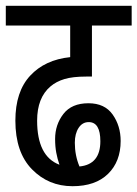

<svg xmlns="http://www.w3.org/2000/svg" viewBox="-20 -642 474 662"><path d="M230 0Q309 0 352.5 -42.5Q396 -85 396 -156Q396 -208 368.5 -247Q341 -286 285 -286Q227 -286 198.5 -249Q170 -212 170 -163Q170 -137 174 -115.5Q178 -94 185 -74Q108 -103 108 -226Q108 -305 154 -344Q174 -361 202.5 -369.5Q231 -378 277 -378H297V-554H434V-622H0V-554H222V-445Q135 -436 84 -381Q33 -326 33 -226Q33 -117 90 -58.5Q147 0 230 0ZM238 -150Q238 -181 251 -201Q264 -221 286 -221Q326 -221 326 -155Q326 -75 254 -68Q238 -106 238 -150Z"/></svg>

Font: Noto Sans Devanagari Extra Condensed
Style: Regular
Weight: 400
Width: 2
Designer: Monotype Design Team
Foundry: Monotype Imaging Inc.
Version: 1.000